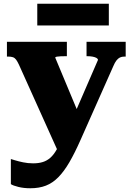

<svg xmlns="http://www.w3.org/2000/svg" viewBox="-20 -764 708 1025"><path d="M179 -744H561V-628H179ZM414 -123 357 -28 297 61 81 -419Q73 -436 66 -445.5Q59 -455 49 -458.5Q39 -462 23 -462H17V-541H337V-464H332Q318 -464 304.5 -463.5Q291 -463 283 -461.5Q275 -460 275 -456ZM410 -17Q379 53 350.5 102Q322 151 291.5 182Q261 213 225 227Q189 241 142 241Q107 241 78.5 234Q50 227 38 219V85Q42 86 59.5 91.5Q77 97 103 102.5Q129 108 157 108Q186 108 208.5 101Q231 94 249 78Q267 62 282.5 34.5Q298 7 312 -34L347 -84L503 -444Q503 -450 495.5 -454.5Q488 -459 475 -461.5Q462 -464 447 -464H442V-541H651V-462H645Q630 -462 620 -457Q610 -452 601.5 -441Q593 -430 585 -411Z"/></svg>

Font: Roboto Serif ExtraBold
Style: Regular
Weight: 800
Designer: Greg Gazdowicz
Foundry: Commercial Type
Version: Version 1.008